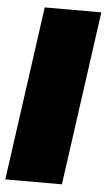

<svg xmlns="http://www.w3.org/2000/svg" viewBox="-58 -732 427 767"><g transform="rotate(5 155.0 -349.0)"><path d="M317 -698 220 0H-7L90 -698Z"/></g></svg>

Font: Fira Sans Ultra
Style: Italic
Weight: 950
Italic angle: -8°
Designer: Carrois Corporate & Edenspiekermann AG
Foundry: Carrois Corporate GbR & Edenspiekermann AG
Version: Version 4.203;PS 004.203;hotconv 1.0.88;makeotf.lib2.5.64775